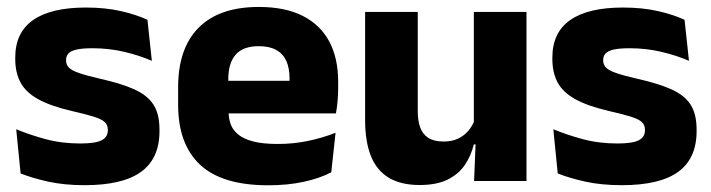

<svg xmlns="http://www.w3.org/2000/svg" viewBox="-20 -526 2067 558"><path d="M225.9 12.2Q167.3 12.2 120.3 1.9Q73.4 -8.5 39.9 -21.9L27.1 -150.4Q65.5 -134.4 112.2 -121.7Q159 -109 213.5 -109Q257.2 -109 275.3 -118.3Q293.4 -127.6 293.4 -147.1V-149Q293.4 -162.7 284.3 -171.3Q275.2 -179.8 252.2 -187Q229.3 -194.2 188.3 -203.5Q126.8 -217.8 91 -237.7Q55.1 -257.6 39.7 -286.2Q24.3 -314.8 24.3 -354.5V-358.6Q24.3 -431.6 76.4 -467.9Q128.5 -504.1 229.5 -504.1Q286.5 -504.1 332.1 -493.6Q377.7 -483 408.5 -468.4L421.3 -349.2Q385.7 -364.8 341.4 -375.3Q297.1 -385.8 248.6 -385.8Q219 -385.8 202.2 -381.9Q185.4 -377.9 178.7 -370.3Q172 -362.8 172 -352.1V-350.3Q172 -338.4 179.9 -329.9Q187.8 -321.4 209.2 -313.9Q230.6 -306.5 270.7 -297.2Q332.3 -283.5 370.4 -266.3Q408.4 -249.2 426 -221.9Q443.5 -194.7 443.5 -149.3V-144.9Q443.5 -65.4 390 -26.6Q336.5 12.2 225.9 12.2Z M759.5 12.5Q625.4 12.5 561.6 -47.2Q497.7 -107 497.7 -221.4V-272.5Q497.7 -385.7 557.6 -445.8Q617.4 -505.8 732.2 -505.8Q809 -505.8 860.1 -479.7Q911.3 -453.6 937.1 -405.1Q962.8 -356.5 962.8 -288.5V-272.1Q962.8 -253 961.2 -233.3Q959.5 -213.5 956.3 -196.4H818.6Q820.3 -225.6 820.9 -251.4Q821.5 -277.2 821.5 -297.9Q821.5 -328.3 812 -349.2Q802.4 -370 782.7 -380.9Q763 -391.8 732.2 -391.8Q686.2 -391.8 664.9 -367.1Q643.5 -342.4 643.5 -296.9V-252L644.4 -235.3V-200.5Q644.4 -181.3 650.7 -164.4Q657 -147.5 672.8 -134.7Q688.7 -121.9 716.4 -114.8Q744.2 -107.6 787.1 -107.6Q832.4 -107.6 874.5 -116.3Q916.6 -125 955.2 -140.1L942.7 -25.2Q908.7 -7.5 862.1 2.5Q815.6 12.5 759.5 12.5ZM925.5 -196.4H578.7V-291.2H925.5Z M1041.1 -491.4H1194.1V-202.7Q1194.1 -175.7 1201.1 -155.9Q1208.1 -136.1 1224.6 -125.4Q1241.2 -114.7 1269.5 -114.7Q1293.6 -114.7 1311.4 -123.2Q1329.1 -131.7 1341.2 -146.1Q1353.4 -160.5 1359.5 -177.9L1383.2 -106.4H1357Q1349.2 -73.5 1330.9 -46.6Q1312.6 -19.7 1280.8 -4Q1249 11.7 1199.6 11.7Q1145.1 11.7 1109.8 -9.5Q1074.6 -30.8 1057.8 -72.9Q1041.1 -115 1041.1 -178.1ZM1357.1 -491.4H1510.1V0H1357.8L1362.8 -122.9L1357.1 -137.2Z M1786.9 12.2Q1728.3 12.2 1681.3 1.9Q1634.4 -8.5 1600.9 -21.9L1588.1 -150.4Q1626.5 -134.4 1673.2 -121.7Q1720 -109 1774.5 -109Q1818.2 -109 1836.3 -118.3Q1854.4 -127.6 1854.4 -147.1V-149Q1854.4 -162.7 1845.3 -171.3Q1836.2 -179.8 1813.2 -187Q1790.3 -194.2 1749.3 -203.5Q1687.8 -217.8 1652 -237.7Q1616.1 -257.6 1600.7 -286.2Q1585.3 -314.8 1585.3 -354.5V-358.6Q1585.3 -431.6 1637.4 -467.9Q1689.5 -504.1 1790.5 -504.1Q1847.5 -504.1 1893.1 -493.6Q1938.7 -483 1969.5 -468.4L1982.3 -349.2Q1946.7 -364.8 1902.4 -375.3Q1858.1 -385.8 1809.6 -385.8Q1780 -385.8 1763.2 -381.9Q1746.4 -377.9 1739.7 -370.3Q1733 -362.8 1733 -352.1V-350.3Q1733 -338.4 1740.9 -329.9Q1748.8 -321.4 1770.2 -313.9Q1791.6 -306.5 1831.7 -297.2Q1893.3 -283.5 1931.4 -266.3Q1969.4 -249.2 1987 -221.9Q2004.5 -194.7 2004.5 -149.3V-144.9Q2004.5 -65.4 1951 -26.6Q1897.5 12.2 1786.9 12.2Z"/></svg>

Font: Anek Devanagari Medium
Style: Regular
Weight: 500
Designer: Kailash Malviya (Devanagari) & Yesha Goshar (Latin)
Foundry: Ek Type
Version: Version 1.003